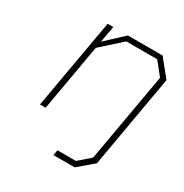

<svg xmlns="http://www.w3.org/2000/svg" viewBox="-165 -652 927 968"><g transform="rotate(30 298.5 -168.0)"><path d="M279 187 285 156H392L459 98L550 -419L491 -493H311L194 -388L126 0H93L185 -523H218L201 -428L303 -523H505L584 -425L490 113L403 187Z"/></g></svg>

Font: Tomorrow ExtraLight
Style: Italic
Weight: 275
Italic angle: -10°
Designer: Tony de Marco, Monica Rizzolli
Foundry: Just in Type
Version: Version 2.002